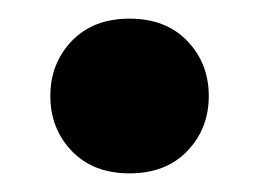

<svg xmlns="http://www.w3.org/2000/svg" viewBox="-20 -177 277 206"><path d="M119 9Q80 9 57 -15Q34 -39 34 -74Q34 -109 57 -133Q80 -157 119 -157Q158 -157 181 -133Q204 -109 204 -74Q204 -39 181 -15Q158 9 119 9Z"/></svg>

Font: Livvic SemiBold
Style: Regular
Weight: 600
Designer: Jacques Le Bailly, Baron von Fonthausen
Version: Version 1.001; ttfautohint (v1.8.2)